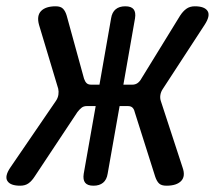

<svg xmlns="http://www.w3.org/2000/svg" viewBox="-79 -580 699 610"><path d="M31 -19Q22 -5 11.5 2.5Q1 10 -15 10Q-46 10 -55.5 -5Q-65 -20 -46 -48L99 -260Q105 -269 106.5 -279Q108 -289 106 -298L45 -501Q37 -530 51.5 -545Q66 -560 98 -560Q114 -560 121.5 -552Q129 -544 133 -530L188 -330Q191 -321 196 -316Q201 -311 211 -311H237L274 -522Q277 -541 288.5 -550.5Q300 -560 319 -560Q338 -560 345.5 -550.5Q353 -541 350 -522L313 -311H341Q351 -311 358 -316Q365 -321 370 -330L493 -530Q502 -544 513 -552Q524 -560 540 -560Q571 -560 580.5 -545Q590 -530 571 -501L438 -297Q432 -288 430.5 -278Q429 -268 432 -259L501 -48Q511 -20 496.5 -5Q482 10 450 10Q434 10 426.5 3Q419 -4 414 -19L349 -224Q347 -233 342 -238Q337 -243 327 -243H301L263 -28Q260 -9 248.5 0.5Q237 10 218 10Q199 10 191.5 0.5Q184 -9 187 -28L225 -243H197Q187 -243 180.5 -238Q174 -233 167 -224Z"/></svg>

Font: Maple Mono
Style: Italic
Weight: 400
Italic angle: -10°
Monospace: yes
Designer: subframe7536
Version: Version 7.300